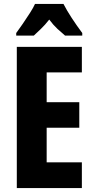

<svg xmlns="http://www.w3.org/2000/svg" viewBox="-20 -951 479 971"><path d="M394 0H65V-714H394V-585H216V-434H381V-305H216V-130H394ZM301 -931Q318 -898 342.5 -860.5Q367 -823 396 -784V-771H309Q292 -785 270.5 -805Q249 -825 229 -852Q208 -825 186 -804Q164 -783 151 -771H62V-784Q76 -803 95 -830.5Q114 -858 131.5 -885.5Q149 -913 157 -931Z"/></svg>

Font: Noto Sans Gujarati ExtraCondensed ExtraBold
Style: Regular
Weight: 800
Width: 2
Designer: Jelle Bosma - Monotype Design Team, Universal Thirst
Foundry: Monotype Imaging Inc.
Version: Version 2.106; ttfautohint (v1.8.4.7-5d5b)